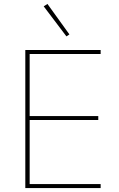

<svg xmlns="http://www.w3.org/2000/svg" viewBox="-20 -951 601 971"><path d="M316 -767 201 -919 220 -931 331 -777ZM489 0H108V-698H489V-678H130V-364H477V-344H130V-20H489Z"/></svg>

Font: IBM Plex Sans Thin
Style: Regular
Weight: 100
Designer: Mike Abbink, Paul van der Laan, Pieter van Rosmalen
Foundry: Bold Monday
Version: Version 3.0